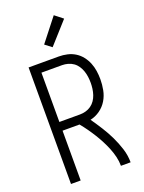

<svg xmlns="http://www.w3.org/2000/svg" viewBox="-177 -1057 855 1138"><g transform="rotate(-20 250.0 -487.5)"><path d="M66 0V-735H257Q283 -735 309.5 -729Q336 -723 358.5 -709Q381 -695 397.5 -674Q414 -653 424 -628.5Q434 -604 438 -577.5Q442 -551 442 -524Q442 -491 435.5 -457Q429 -423 411.5 -394Q394 -365 366 -345Q338 -325 305 -318Q330 -282 353.5 -245Q377 -208 396 -168.5Q415 -129 428.5 -86.5Q442 -44 442 0H381Q381 -29 374 -58Q367 -87 356 -114Q345 -141 331.5 -167Q318 -193 302.5 -218Q287 -243 270 -267Q253 -291 234 -314H127V0ZM127 -369H257Q275 -369 293.5 -374Q312 -379 327.5 -390Q343 -401 353.5 -416.5Q364 -432 370 -450Q376 -468 378.5 -487Q381 -506 381 -524Q381 -543 378.5 -562Q376 -581 370 -598.5Q364 -616 353.5 -632Q343 -648 327.5 -659Q312 -670 293.5 -675Q275 -680 257 -680H127ZM241 -799 199 -831 312 -975 363 -935Z"/></g></svg>

Font: Iosevka Curly Light
Style: Regular
Weight: 300
Monospace: yes
Designer: Belleve Invis
Foundry: Belleve Invis
Version: Version 22.1.2; ttfautohint (v1.8.4)